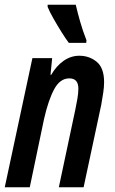

<svg xmlns="http://www.w3.org/2000/svg" viewBox="-25 -786 482 806"><path d="M-5 0 111 -542H194L187 -472H190Q212 -510 242.5 -531Q273 -552 308 -552Q350 -552 381 -526.5Q412 -501 412 -441Q412 -422 408.5 -397.5Q405 -373 400 -346L326 0H222L291 -325Q296 -348 300 -372Q304 -396 304 -414Q304 -457 266 -457Q227 -457 202.5 -411.5Q178 -366 160 -287L100 0ZM264 -606Q251 -623 233.5 -651Q216 -679 199.5 -708Q183 -737 175 -757V-766H293Q301 -732 311.5 -695Q322 -658 338 -617L337 -606Z"/></svg>

Font: Noto Sans ExtraCondensed SemiBold
Style: Italic
Weight: 600
Width: 2
Italic angle: -12°
Designer: Monotype Design Team
Foundry: Monotype Imaging Inc.
Version: Version 2.013; ttfautohint (v1.8.4.7-5d5b)